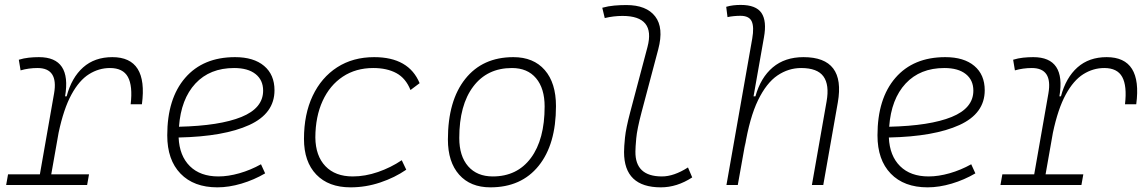

<svg xmlns="http://www.w3.org/2000/svg" viewBox="-20 -763 4728 792"><path d="M5.4 0 13.2 -43.9H144.5L203.1 -377.9Q221.2 -482.4 134.8 -482.4Q98.6 -482.4 64.9 -472.7L57.6 -516.6Q78.1 -522.9 98.9 -525.1Q119.6 -527.3 140.6 -527.3Q275.9 -527.3 248.5 -365.7H254.9Q275.4 -442.9 323 -485.1Q370.6 -527.3 443.4 -527.3Q591.3 -527.3 565.4 -333H519Q527.8 -408.7 507.6 -445.6Q487.3 -482.4 433.6 -482.4Q387.7 -482.4 347.2 -457Q306.6 -431.6 274.7 -373Q242.7 -314.5 221.7 -215.3L191.4 -43.9H347.2L339.4 0Z M880.9 -35.2Q921.4 -35.2 967.5 -48.3Q1013.7 -61.5 1056.6 -85.4L1073.7 -47.9Q1027.8 -21 976.1 -5.6Q924.3 9.8 876.5 9.8Q779.3 9.8 724.6 -46.9Q669.9 -103.5 669.9 -204.6Q669.9 -356.4 743.9 -441.9Q817.9 -527.3 949.7 -527.3Q1026.4 -527.3 1069.3 -491.2Q1112.3 -455.1 1112.3 -390.6Q1112.3 -294.9 1008.1 -247.3Q903.8 -199.7 716.8 -195.8Q720.2 -120.1 763.2 -77.6Q806.2 -35.2 880.9 -35.2ZM718.3 -240.2Q886.2 -244.1 975.8 -280.5Q1065.4 -316.9 1065.4 -389.2Q1065.4 -432.6 1034.2 -457.5Q1002.9 -482.4 945.8 -482.4Q845.7 -482.4 786.1 -418.5Q726.6 -354.5 718.3 -240.2Z M1435.1 -35.2Q1486.3 -35.2 1539.3 -53.5Q1592.3 -71.8 1637.2 -102.1L1655.8 -63Q1608.4 -30.3 1548.6 -10.3Q1488.8 9.8 1425.8 9.8Q1335.4 9.8 1284.7 -43Q1233.9 -95.7 1233.9 -189.9Q1233.9 -292 1269.8 -367.7Q1305.7 -443.4 1370.8 -485.4Q1436 -527.3 1523.4 -527.3Q1666.5 -527.3 1710.9 -419.9L1673.3 -391.6Q1653.8 -440.4 1615 -461.4Q1576.2 -482.4 1519.5 -482.4Q1447.8 -482.4 1394 -446.8Q1340.3 -411.1 1310.8 -346.7Q1281.2 -282.2 1280.8 -195.8Q1281.7 -120.1 1322.3 -77.6Q1362.8 -35.2 1435.1 -35.2Z M2002.9 9.8Q1920.4 9.8 1874 -42.5Q1827.6 -94.7 1827.6 -187.5Q1827.6 -347.7 1899.2 -437.5Q1970.7 -527.3 2097.7 -527.3Q2180.7 -527.3 2227.1 -474.1Q2273.4 -420.9 2273.4 -325.2Q2273.4 -167.5 2201.9 -78.9Q2130.4 9.8 2002.9 9.8ZM2012.7 -35.2Q2113.3 -35.2 2169.9 -111.3Q2226.6 -187.5 2226.6 -323.7Q2226.6 -398.4 2191.2 -440.4Q2155.8 -482.4 2091.8 -482.4Q1989.7 -482.4 1932.1 -406Q1874.5 -329.6 1874.5 -193.8Q1874.5 -119.1 1911.1 -77.1Q1947.8 -35.2 2012.7 -35.2Z M2706.1 9.8Q2554.2 9.8 2554.2 -135.7Q2554.2 -157.2 2558.1 -195.6Q2562 -233.9 2579.6 -300.3L2650.9 -569.3Q2684.6 -697.3 2547.9 -697.3Q2511.2 -697.3 2474.6 -688.5L2464.4 -731Q2488.8 -737.8 2513.7 -740Q2538.6 -742.2 2563.5 -742.2Q2646.5 -742.2 2682.6 -695.3Q2718.8 -648.4 2695.3 -559.6L2626.5 -300.3Q2607.9 -230 2604.5 -192.1Q2601.1 -154.3 2601.1 -138.2Q2599.6 -35.2 2710.4 -35.2Q2759.8 -35.2 2817.9 -72.3L2835.4 -31.2Q2772.5 9.8 2706.1 9.8Z M3329.1 0 3389.6 -344.2Q3401.9 -413.1 3376.7 -447.8Q3351.6 -482.4 3284.7 -482.4Q3232.4 -482.4 3187 -451.7Q3141.6 -420.9 3106.9 -349.6Q3072.3 -278.3 3052.2 -156.2L3054.7 -175.3L3023.4 0H2976.6L3083 -604Q3091.3 -651.9 3080.8 -674.8Q3070.3 -697.8 3034.2 -697.8Q3021 -697.8 3007.6 -696.5Q2994.1 -695.3 2981 -692.4L2975.6 -734.9Q2990.2 -739.3 3005.1 -741Q3020 -742.7 3035.2 -742.7Q3098.6 -742.7 3121.1 -709.5Q3143.6 -676.3 3131.3 -608.9L3088.4 -365.7H3096.2Q3117.7 -442.9 3167.7 -485.1Q3217.8 -527.3 3294.4 -527.3Q3468.8 -527.3 3436 -340.3L3376 0Z M3810.5 -35.2Q3851.1 -35.2 3897.2 -48.3Q3943.4 -61.5 3986.3 -85.4L4003.4 -47.9Q3957.5 -21 3905.8 -5.6Q3854 9.8 3806.2 9.8Q3709 9.8 3654.3 -46.9Q3599.6 -103.5 3599.6 -204.6Q3599.6 -356.4 3673.6 -441.9Q3747.6 -527.3 3879.4 -527.3Q3956.1 -527.3 3999 -491.2Q4042 -455.1 4042 -390.6Q4042 -294.9 3937.7 -247.3Q3833.5 -199.7 3646.5 -195.8Q3649.9 -120.1 3692.9 -77.6Q3735.8 -35.2 3810.5 -35.2ZM3647.9 -240.2Q3815.9 -244.1 3905.5 -280.5Q3995.1 -316.9 3995.1 -389.2Q3995.1 -432.6 3963.9 -457.5Q3932.6 -482.4 3875.5 -482.4Q3775.4 -482.4 3715.8 -418.5Q3656.2 -354.5 3647.9 -240.2Z M4106.9 0 4114.7 -43.9H4246.1L4304.7 -377.9Q4322.8 -482.4 4236.3 -482.4Q4200.2 -482.4 4166.5 -472.7L4159.2 -516.6Q4179.7 -522.9 4200.4 -525.1Q4221.2 -527.3 4242.2 -527.3Q4377.4 -527.3 4350.1 -365.7H4356.4Q4377 -442.9 4424.6 -485.1Q4472.2 -527.3 4544.9 -527.3Q4692.9 -527.3 4667 -333H4620.6Q4629.4 -408.7 4609.1 -445.6Q4588.9 -482.4 4535.2 -482.4Q4489.3 -482.4 4448.7 -457Q4408.2 -431.6 4376.2 -373Q4344.2 -314.5 4323.2 -215.3L4293 -43.9H4448.7L4440.9 0Z"/></svg>

Font: Cascadia Code ExtraLight
Style: Italic
Weight: 200
Italic angle: -10°
Monospace: yes
Designer: Aaron Bell
Foundry: Saja Typeworks
Version: Version 2404.023; ttfautohint (v1.8.4)